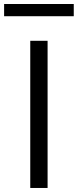

<svg xmlns="http://www.w3.org/2000/svg" viewBox="-35 -933 386 953"><path d="M-14.6 -852.5V-913.1H331.1V-852.5ZM115.2 0V-730.5H201.2V0Z"/></svg>

Font: Mgen+ 1c regular
Style: Regular
Weight: 400
Designer: [Source Han Sans]
Ryoko NISHIZUKA  (kana & ideographs); Paul D. Hunt (Latin, Greek & Cyrillic); Wenlong ZHANG  (bopomofo
Version: Version 1.059.20150602